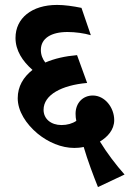

<svg xmlns="http://www.w3.org/2000/svg" viewBox="-20 -653 526 780"><path d="M378 107 486 56C452 18 414 -32 386 -78C416 -96 444 -125 444 -165C444 -216 406 -265 357 -265C317 -265 287 -235 287 -191C287 -181 288 -170 290 -162C274 -151 253 -145 230 -145C187 -145 157 -170 157 -207C157 -268 231 -307 334 -316L293 -429C245 -425 201 -415 164 -399C153 -413 146 -430 146 -450C146 -498 189 -523 254 -523C286 -523 322 -518 349 -510L311 -621C277 -628 242 -633 212 -633C109 -633 43 -579 43 -499C43 -448 71 -405 112 -369C75 -340 52 -302 52 -254C52 -202 85 -150 133 -110C176 -75 229 -52 282 -52C293 -52 307 -53 320 -56C335 -4 361 65 378 107Z"/></svg>

Font: Noto Serif Devanagari Condensed ExtraBold
Style: Regular
Weight: 800
Width: 3
Designer: Universal Thirst, Indian Type Foundry and the Monotype Design Team
Foundry: Monotype Imaging Inc.
Version: Version 2.004